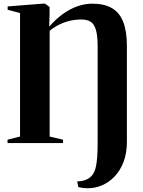

<svg xmlns="http://www.w3.org/2000/svg" viewBox="-20 -778 776 1044"><path d="M405.5 239 400 208Q411 208.5 427.5 205.5Q444 202.5 458 194.5Q474 185 484.2 170.8Q494.5 156.5 500.2 133.5Q506 110.5 508.5 77Q511 43.5 511 -3.5V-522Q511 -581.5 502 -614Q493 -646.5 473.5 -659.2Q454 -672 422.5 -672Q392 -672 362.5 -665.5Q333 -659 304.8 -645.5Q276.5 -632 250 -610.5V-35.5L322.5 -18.5V0H21V-18.5L89 -35.5V-707L21.5 -725V-743L209.5 -758H225.5L249.5 -740V-701L247.5 -633Q282.5 -673 320.5 -700.8Q358.5 -728.5 399 -743.2Q439.5 -758 482.5 -758Q546.5 -758 588 -734.2Q629.5 -710.5 649.8 -659.5Q670 -608.5 670 -528V-8Q670 55 651.8 102.5Q633.5 150 603 181.8Q572.5 213.5 535 229.5Q497.5 245.5 459 245.5Q440 245.5 426 243.2Q412 241 405.5 239Z"/></svg>

Font: Merriweather 144pt
Style: Bold
Weight: 700
Version: Version 2.100